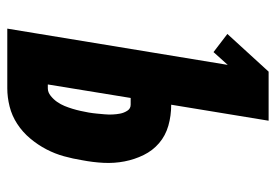

<svg xmlns="http://www.w3.org/2000/svg" viewBox="-138 -638 775 540"><g transform="rotate(90 250.0 -367.5)"><path d="M60 0 162 -620 126 -580 75 -619 181 -735H319L274 -461Q305 -461 333 -453Q361 -445 382 -427Q403 -409 415.5 -383.5Q428 -358 433.5 -329.5Q439 -301 437.5 -271Q436 -241 430 -210Q426 -185 419 -159.5Q412 -134 399.5 -110Q387 -86 369 -64.5Q351 -43 328 -28Q305 -13 279 -6.5Q253 0 228 0ZM228 -114Q239 -114 249 -122Q259 -130 266 -140Q273 -150 277.5 -161Q282 -172 285.5 -183.5Q289 -195 291.5 -206.5Q294 -218 296 -229Q298 -241 299 -252Q300 -263 301 -274Q302 -285 301.5 -296Q301 -307 299 -317.5Q297 -328 291 -337.5Q285 -347 274 -347H255L217 -114Z"/></g></svg>

Font: Iosevka Heavy
Style: Italic
Weight: 900
Italic angle: -9°
Monospace: yes
Designer: Belleve Invis
Foundry: Belleve Invis
Version: Version 32.5.0; ttfautohint (v1.8.4)